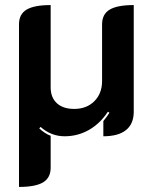

<svg xmlns="http://www.w3.org/2000/svg" viewBox="-20 -529 603 758"><path d="M55 -433Q55 -473 85 -491Q115 -509 180 -509V-184Q180 -144 204.5 -121.5Q229 -99 273 -99Q322 -99 352.5 -129.5Q383 -160 383 -209V-433Q383 -473 413 -491Q443 -509 508 -509V-88Q508 -40 477.5 -15.5Q447 9 388 9V-51Q406 -73 412 -84L406 -88Q375 -41 331 -16Q287 9 235 9Q182 9 140 -28L135 -22Q158 -1 180 7V133Q180 173 150 191Q120 209 55 209Z"/></svg>

Font: K2D
Style: Bold
Weight: 700
Designer: Katatrad Aksorn Co.,Ltd.
Foundry: Cadson Demak Co.,Ltd.
Version: Version 1.000; ttfautohint (v1.6)